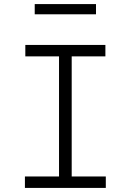

<svg xmlns="http://www.w3.org/2000/svg" viewBox="-20 -920 640 940"><path d="M102 0H498V-56H331V-644H496V-700H104V-644H269V-56H102ZM150 -850H450V-900H150Z"/></svg>

Font: CommitMonoV143 ExtLt
Style: Regular
Weight: 200
Monospace: yes
Designer: Eigil Nikolajsen
Foundry: Eigil Nikolajsen
Version: Version 1.143